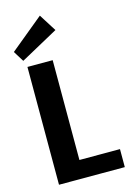

<svg xmlns="http://www.w3.org/2000/svg" viewBox="-142 -1034 746 1102"><g transform="rotate(-15 231.5 -483.0)"><path d="M183 -107H457V0H66V-700H216V-24ZM276 -863 52 -740 13 -803 211 -966Z"/></g></svg>

Font: Pathway Extreme SemiCondensed
Style: Bold
Weight: 700
Width: 4
Version: Version 1.001;gftools[0.9.26]